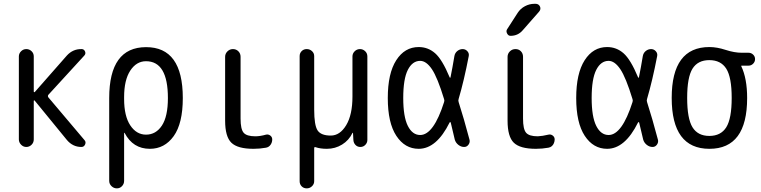

<svg xmlns="http://www.w3.org/2000/svg" viewBox="-20 -780 4040 1019"><path d="M80.1 -40V-480.5Q80.1 -496.1 91.8 -507.8Q103.5 -519.5 119.6 -519.5Q135.7 -519.5 147.5 -508.3Q159.2 -497.1 159.2 -480.5V-293.9Q159.2 -292 161.6 -291Q164.1 -290 165 -292L335 -485.4Q367.2 -520.5 413.1 -519.5Q425.8 -519.5 431.2 -507.3Q436.5 -495.1 427.7 -485.4L236.3 -276.4Q232.4 -270.5 236.3 -263.7L428.7 -36.1Q437.5 -26.4 431.6 -13.2Q425.8 0 412.1 0Q366.2 0 335 -37.1L164.1 -246.1Q162.1 -248 160.6 -247.1Q159.2 -246.1 159.2 -244.1V-40Q159.2 -23.4 147.5 -11.7Q135.7 0 119.6 0Q103.5 0 91.8 -12.2Q80.1 -24.4 80.1 -40Z M638.7 -264.6V-254.9Q638.7 -164.1 671.4 -114.7Q704.1 -65.4 754.9 -65.4Q807.6 -65.4 839.4 -113.8Q871.1 -162.1 871.1 -259.8Q871.1 -455.1 754.9 -455.1Q704.1 -455.1 671.4 -405.3Q638.7 -355.5 638.7 -264.6ZM559.6 179.7V-259.8Q559.6 -529.3 754.9 -529.8Q950.2 -530.3 950.2 -259.8Q950.2 -125 901.9 -57.6Q853.5 9.8 775.4 9.8Q685.5 9.8 641.6 -74.2Q641.6 -75.2 639.6 -75.2Q638.7 -75.2 638.7 -74.2V179.7Q638.7 196.3 627.4 208Q616.2 219.7 600.1 219.7Q584 219.7 571.8 208Q559.6 196.3 559.6 179.7Z M1325.2 9.8Q1241.2 9.8 1208 -22.5Q1174.8 -54.7 1174.8 -139.6V-478.5Q1174.8 -495.1 1187 -507.3Q1199.2 -519.5 1216.3 -519.5Q1233.4 -519.5 1245.1 -507.8Q1256.8 -496.1 1256.8 -478.5V-150.4Q1256.8 -94.7 1272.9 -75.7Q1289.1 -56.6 1335 -56.6Q1360.4 -56.6 1391.6 -65.4Q1404.3 -68.4 1414.6 -60.5Q1424.8 -52.7 1424.8 -40Q1424.8 -24.4 1416 -11.7Q1407.2 1 1391.6 3.9Q1359.4 9.8 1325.2 9.8Z M1570.3 181.6V-482.4Q1570.3 -498 1581.1 -508.8Q1591.8 -519.5 1607.9 -519.5Q1624 -519.5 1635.7 -508.8Q1647.5 -498 1647.5 -482.4V-198.2Q1647.5 -115.2 1665.5 -87.9Q1683.6 -60.5 1735.4 -60.5Q1784.2 -60.5 1817.4 -115.7Q1850.6 -170.9 1850.6 -267.6V-480.5Q1850.6 -496.1 1862.3 -507.8Q1874 -519.5 1890.6 -519.5Q1906.2 -519.5 1918 -508.3Q1929.7 -497.1 1929.7 -480.5V-37.1Q1929.7 -22.5 1918.9 -11.2Q1908.2 0 1892.6 0Q1877 0 1866.7 -10.7Q1856.4 -21.5 1855.5 -37.1L1853.5 -74.2Q1853.5 -75.2 1852.5 -75.2Q1850.6 -75.2 1850.6 -74.2Q1832 -35.2 1795.4 -12.7Q1758.8 9.8 1714.8 9.8Q1679.7 9.8 1654.3 1Q1647.5 -1 1647.5 6.8V181.6Q1647.5 197.3 1635.7 208.5Q1624 219.7 1607.9 219.7Q1591.8 219.7 1581.1 209Q1570.3 198.2 1570.3 181.6Z M2210 -457Q2168.9 -457 2144.5 -409.2Q2120.1 -361.3 2120.1 -259.8Q2120.1 -160.2 2144.5 -111.8Q2168.9 -63.5 2210 -63.5Q2281.2 -63.5 2336.9 -238.3Q2339.8 -246.1 2336.9 -253.9Q2301.8 -369.1 2272 -413.1Q2242.2 -457 2210 -457ZM2202.1 9.8Q2128.9 9.8 2083.5 -59.1Q2038.1 -127.9 2038.1 -259.8Q2038.1 -390.6 2083 -460.4Q2127.9 -530.3 2202.1 -530.3Q2252 -530.3 2289.6 -497.1Q2327.1 -463.9 2366.2 -370.1Q2369.1 -364.3 2371.1 -370.1Q2381.8 -422.9 2391.6 -482.4Q2394.5 -499 2407.2 -509.3Q2419.9 -519.5 2435.5 -519.5Q2450.2 -519.5 2460.4 -508.3Q2470.7 -497.1 2467.8 -482.4Q2442.4 -350.6 2414.1 -254.9Q2411.1 -246.1 2414.1 -238.3Q2441.4 -153.3 2471.7 -39.1Q2475.6 -25.4 2466.8 -12.7Q2458 0 2443.4 0Q2426.8 0 2412.6 -11.2Q2398.4 -22.5 2393.6 -39.1Q2391.6 -46.9 2383.8 -80.6Q2376 -114.3 2372.1 -129.9Q2371.1 -131.8 2369.1 -131.8Q2367.2 -131.8 2366.2 -129.9Q2296.9 9.8 2202.1 9.8Z M2890.6 -65.4Q2903.3 -68.4 2913.6 -60.5Q2923.8 -52.7 2923.8 -40Q2923.8 -30.3 2919.9 -20.5Q2916 -10.7 2908.7 -4.4Q2901.4 2 2890.6 3.9Q2857.4 9.8 2824.2 9.8Q2740.2 9.8 2707 -22.5Q2673.8 -54.7 2673.8 -139.6V-478.5Q2673.8 -495.1 2686 -507.3Q2698.2 -519.5 2715.8 -519.5Q2733.4 -519.5 2744.6 -507.8Q2755.9 -496.1 2755.9 -478.5V-150.4Q2755.9 -94.7 2772 -75.7Q2788.1 -56.6 2834 -56.6Q2858.4 -57.6 2890.6 -65.4ZM2689.5 -589.8Q2677.7 -589.8 2671.4 -602.1Q2665 -614.3 2670.9 -624L2727.5 -711.9Q2742.2 -734.4 2766.1 -747.1Q2790 -759.8 2816.4 -759.8H2822.3Q2838.9 -759.8 2845.7 -745.6Q2852.5 -731.4 2840.8 -717.8L2754.9 -620.1Q2729.5 -589.8 2689.5 -589.8Z M3210 -457Q3168.9 -457 3144.5 -409.2Q3120.1 -361.3 3120.1 -259.8Q3120.1 -160.2 3144.5 -111.8Q3168.9 -63.5 3210 -63.5Q3281.2 -63.5 3336.9 -238.3Q3339.8 -246.1 3336.9 -253.9Q3301.8 -369.1 3272 -413.1Q3242.2 -457 3210 -457ZM3202.1 9.8Q3128.9 9.8 3083.5 -59.1Q3038.1 -127.9 3038.1 -259.8Q3038.1 -390.6 3083 -460.4Q3127.9 -530.3 3202.1 -530.3Q3252 -530.3 3289.6 -497.1Q3327.1 -463.9 3366.2 -370.1Q3369.1 -364.3 3371.1 -370.1Q3381.8 -422.9 3391.6 -482.4Q3394.5 -499 3407.2 -509.3Q3419.9 -519.5 3435.5 -519.5Q3450.2 -519.5 3460.4 -508.3Q3470.7 -497.1 3467.8 -482.4Q3442.4 -350.6 3414.1 -254.9Q3411.1 -246.1 3414.1 -238.3Q3441.4 -153.3 3471.7 -39.1Q3475.6 -25.4 3466.8 -12.7Q3458 0 3443.4 0Q3426.8 0 3412.6 -11.2Q3398.4 -22.5 3393.6 -39.1Q3391.6 -46.9 3383.8 -80.6Q3376 -114.3 3372.1 -129.9Q3371.1 -131.8 3369.1 -131.8Q3367.2 -131.8 3366.2 -129.9Q3296.9 9.8 3202.1 9.8Z M3834.5 -415.5Q3805.7 -460.9 3744.6 -460.9Q3683.6 -460.9 3655.3 -415.5Q3627 -370.1 3627 -260.3Q3627 -150.4 3655.3 -104.5Q3683.6 -58.6 3744.6 -58.6Q3805.7 -58.6 3834.5 -104.5Q3863.3 -150.4 3863.3 -260.3Q3863.3 -370.1 3834.5 -415.5ZM3745.1 -530.3Q3785.2 -530.3 3831.5 -515.1Q3877.9 -500 3917 -500H3953.1Q3966.8 -500 3977.1 -490.2Q3987.3 -480.5 3987.3 -466.3Q3987.3 -452.1 3977.1 -441.9Q3966.8 -431.6 3953.1 -431.6H3915Q3914.1 -431.6 3914.1 -430.7V-428.7Q3945.3 -363.3 3945.3 -259.8Q3945.3 9.8 3745.1 9.8Q3544.9 9.8 3544.9 -260.3Q3544.9 -530.3 3745.1 -530.3Z"/></svg>

Font: Rounded Mgen+ 2m regular
Style: Regular
Weight: 400
Designer: [Source Han Sans]
Ryoko NISHIZUKA  (kana & ideographs); Paul D. Hunt (Latin, Greek & Cyrillic); Wenlong ZHANG  (bopomofo
Version: Version 1.059.20150602